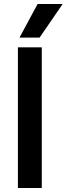

<svg xmlns="http://www.w3.org/2000/svg" viewBox="-20 -945 335 965"><path d="M190 0H70V-707H190ZM179 -756H78L169 -925H295Z"/></svg>

Font: Hind Madurai SemiBold
Style: Regular
Weight: 600
Designer: Jyotish Sonowal
Foundry: Indian Type Foundry
Version: Version 1.001;PS 1.0;hotconv 1.0.86;makeotf.lib2.5.63406; tt